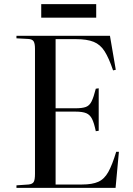

<svg xmlns="http://www.w3.org/2000/svg" viewBox="-20 -902 641 922"><path d="M59 0V-12L117 -16Q136 -18 142 -28.5Q148 -39 148 -67V-668Q148 -693 141.5 -703.5Q135 -714 115 -715L59 -718V-730H508L536 -567L523 -564Q503 -623 482.5 -655.5Q462 -688 430 -701Q398 -714 345 -714H247V-382H342Q375 -382 392.5 -388.5Q410 -395 420 -415.5Q430 -436 440 -476L454 -478V-274L440 -272Q432 -311 422 -331Q412 -351 394 -358.5Q376 -366 342 -366H247V-16H374Q423 -16 452 -29Q481 -42 500 -76Q519 -110 538 -173H551L535 0ZM178 -817V-882H442V-817Z"/></svg>

Font: Literata 72pt
Style: Regular
Weight: 400
Designer: Latin by Veronika Burian and Jose Scaglione. Greek by Irene Vlachou. Cyrillic by Vera Evstafieva.
Foundry: TypeTogether
Version: Version 3.002